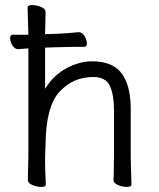

<svg xmlns="http://www.w3.org/2000/svg" viewBox="-20 -727 628 758"><path d="M161 1Q161 11 143.5 11Q126 11 108 3.5Q90 -4 90 -17L92 -115V-536Q77 -535 52 -533H51Q38 -533 29 -548Q20 -563 20 -576.5Q20 -590 31 -590H92L89 -697Q89 -707 106.5 -707Q124 -707 142 -699.5Q160 -692 160 -679L158 -592L214 -594Q250 -596 290 -600H291Q304 -600 313.5 -585Q323 -570 323 -556Q323 -542 312 -542H273Q245 -542 225 -541L186 -540L158 -539V-376Q190 -429 241.5 -457Q293 -485 344 -485Q436 -485 470 -422Q496 -376 496 -297V-105L499 1Q499 11 481.5 11Q464 11 446 3.5Q428 -4 428 -16V-17Q429 -25 429 -44L430 -115V-293Q430 -352 414 -387.5Q398 -423 348 -423Q269 -423 215.5 -365.5Q162 -308 160 -162Q159 -129 158 -105V-89Q158 -59 161 1Z"/></svg>

Font: LXGW WenKai TC
Style: Regular
Weight: 400
Designer: LXGW / Fontworks Inc.
Foundry: LXGW / Fontworks Inc.
Version: Version 1.330